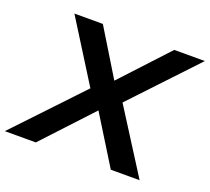

<svg xmlns="http://www.w3.org/2000/svg" viewBox="-159 -857 1101 1008"><g transform="rotate(20 391.5 -352.5)"><path d="M-39 0 330 -390 328 -330 93 -705H252L420 -430H396L651 -705H822L467 -328V-389L714 0H553L374 -289L402 -288L134 0Z"/></g></svg>

Font: Nunito Sans 10pt SemiExpanded
Style: Bold Italic
Weight: 700
Width: 6
Italic angle: -9°
Designer: Vernon Adams
Foundry: Vernon Adams
Version: Version 3.101;gftools[0.9.27]